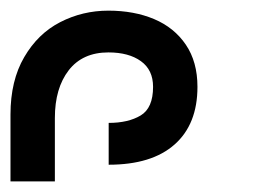

<svg xmlns="http://www.w3.org/2000/svg" viewBox="-254 -952 487 359"><path d="M32.2 -789.6Q32.2 -821.3 9.5 -837.6Q-13.2 -854 -51.3 -854Q-99.6 -854 -125.5 -820.6Q-151.4 -787.1 -151.4 -731.4V-612.8H-234.4V-737.8Q-234.4 -801.3 -208.7 -845.2Q-183.1 -889.2 -141.4 -910.6Q-99.6 -932.1 -51.3 -932.1Q-3.4 -932.1 34.2 -916.3Q71.8 -900.4 93.5 -868.4Q115.2 -836.4 115.2 -789.6Q115.2 -719.7 72.5 -681.9Q29.8 -644 -50.8 -644V-722.2Q-14.2 -722.2 9 -736.1Q32.2 -750 32.2 -789.6Z"/></svg>

Font: Mardoto
Style: Regular
Weight: 400
Designer: Christian Robertson, Vahan Hovhannisyan
Foundry: Google
Version: Version 1.000